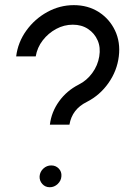

<svg xmlns="http://www.w3.org/2000/svg" viewBox="-20 -734 550 766"><path d="M179 -236.5Q185 -287 215.5 -329.5Q246 -372 294 -396.5Q326 -412.5 348 -442.5Q370 -472.5 376 -509Q382 -544.5 369.5 -573Q357 -601.5 331.2 -618.5Q305.5 -635.5 270.5 -635.5Q235.5 -635.5 204 -618.5Q172.5 -601.5 150.5 -573Q128.5 -544.5 122.5 -509H44.5Q51.5 -565.5 85 -612Q118.5 -658.5 168.5 -686Q218.5 -713.5 274.5 -713.5Q331 -713.5 374 -686Q417 -658.5 439 -612Q461 -565.5 454 -509Q447 -451.5 412.8 -402.8Q378.5 -354 326.5 -327.5Q267.5 -298.5 257 -236.5ZM178.5 13Q160.5 13 148.8 0Q137 -13 138 -31Q139.5 -49 153 -61.5Q166.5 -74 184.5 -74Q202.5 -74 214.5 -61.5Q226.5 -49 225 -31Q224 -13 210.2 0Q196.5 13 178.5 13Z"/></svg>

Font: Urbanist
Style: Italic
Weight: 400
Italic angle: -8°
Designer: Corey Hu
Foundry: Corey Hu
Version: Version 1.330; ttfautohint (v1.8.4.7-5d5b)